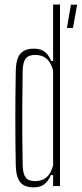

<svg xmlns="http://www.w3.org/2000/svg" viewBox="-20 -820 360 846"><path d="M128 5.5Q87.5 5.5 69 -17.2Q50.5 -40 49.5 -92Q48.5 -143 48 -193Q47.5 -243 47.5 -293.5Q47.5 -344 48 -397.2Q48.5 -450.5 49.5 -508Q50.5 -560.5 69.5 -583Q88.5 -605.5 129 -605.5Q158.5 -605.5 176 -592.8Q193.5 -580 205.5 -551.5H214V-800H244.5V0H214V-48.5H204.5Q193 -22 175.2 -8.2Q157.5 5.5 128 5.5ZM133 -22Q165 -22 184.2 -38Q203.5 -54 214 -90.5V-509.5Q203.5 -546.5 184.5 -562.2Q165.5 -578 134 -578Q106 -578 93.5 -562.2Q81 -546.5 80 -509Q78.5 -430 78.2 -360.2Q78 -290.5 78.2 -224.8Q78.5 -159 80 -91Q81 -54 93 -38Q105 -22 133 -22ZM275 -697 292.5 -799.5H320L301.5 -697Z"/></svg>

Font: Big Shoulders Display Thin ExtraLight
Style: Regular
Weight: 250
Version: Version 2.002